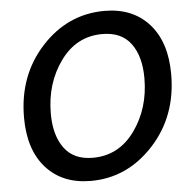

<svg xmlns="http://www.w3.org/2000/svg" viewBox="-52 -766 825 831"><g transform="rotate(-5 360.5 -350.0)"><path d="M310 14Q187 14 116 -65Q45 -144 45 -284Q45 -467 158.5 -590.5Q272 -714 432 -714Q554 -714 625 -635Q696 -556 696 -416Q696 -233 582 -109.5Q468 14 310 14ZM414 -615Q301 -615 231.5 -518.5Q162 -422 162 -291Q162 -197 203 -141Q244 -85 327 -85Q440 -85 509.5 -181.5Q579 -278 579 -409Q579 -504 538 -559.5Q497 -615 414 -615Z"/></g></svg>

Font: Cabin
Style: Medium Italic
Weight: 500
Designer: Pablo Impallari
Foundry: Pablo Impallari. www.impallari.com Igino Marini. www.ikern.com
Version: Version 1.005